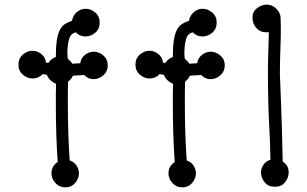

<svg xmlns="http://www.w3.org/2000/svg" viewBox="-20 -773 1331 832"><path d="M345 -448 296 -445Q291 -434 283 -426L275 -419Q274 -396 274 -374Q274 -352 274 -329Q274 -260 276 -197.5Q278 -135 282 -78Q302 -71 312 -55Q322 -39 322 -22Q322 1 305.5 20Q289 39 263 39Q237 39 220 20Q203 1 203 -22Q203 -53 230 -71Q226 -128 224 -190Q222 -252 222 -321Q222 -343 222 -365Q222 -387 223 -410Q210 -415 199 -425Q188 -435 183 -449L164 -452L163 -450Q146 -433 121 -433Q98 -433 79 -449.5Q60 -466 60 -493Q60 -520 79 -536.5Q98 -553 121 -553Q141 -553 159 -539Q177 -525 179 -502L189 -500L197 -510Q208 -521 222 -526Q222 -569 226 -596.5Q230 -624 238.5 -641.5Q247 -659 259.5 -667.5Q272 -676 289 -682L292 -683Q296 -706 313 -720.5Q330 -735 351 -735Q374 -735 393 -718.5Q412 -702 412 -675Q412 -648 393 -631.5Q374 -615 351 -615Q326 -615 309 -632V-633Q286 -628 279 -602.5Q272 -577 272 -542Q272 -536 272.5 -530Q273 -524 274 -518L283 -510Q285 -507 288 -504Q291 -501 293 -497L328 -499Q330 -521 348 -535Q366 -549 386 -549Q409 -549 428 -532.5Q447 -516 447 -490Q447 -464 428 -447Q409 -430 386 -430Q361 -430 345 -448ZM852 -448 803 -445Q798 -434 790 -426L782 -419Q781 -396 781 -374Q781 -352 781 -329Q781 -260 783 -197.5Q785 -135 789 -78Q809 -71 819 -55Q829 -39 829 -22Q829 1 812.5 20Q796 39 770 39Q744 39 727 20Q710 1 710 -22Q710 -53 737 -71Q733 -128 731 -190Q729 -252 729 -321Q729 -343 729 -365Q729 -387 730 -410Q717 -415 706 -425Q695 -435 690 -449L671 -452L670 -450Q653 -433 628 -433Q605 -433 586 -449.5Q567 -466 567 -493Q567 -520 586 -536.5Q605 -553 628 -553Q648 -553 666 -539Q684 -525 686 -502L696 -500L704 -510Q715 -521 729 -526Q729 -569 733 -596.5Q737 -624 745.5 -641.5Q754 -659 766.5 -667.5Q779 -676 796 -682L799 -683Q803 -706 820 -720.5Q837 -735 858 -735Q881 -735 900 -718.5Q919 -702 919 -675Q919 -648 900 -631.5Q881 -615 858 -615Q833 -615 816 -632V-633Q793 -628 786 -602.5Q779 -577 779 -542Q779 -536 779.5 -530Q780 -524 781 -518L790 -510Q792 -507 795 -504Q798 -501 800 -497L835 -499Q837 -521 855 -535Q873 -549 893 -549Q916 -549 935 -532.5Q954 -516 954 -490Q954 -464 935 -447Q916 -430 893 -430Q868 -430 852 -448ZM1196 -694Q1196 -684 1196.5 -673Q1197 -662 1197 -648Q1197 -631 1196.5 -607.5Q1196 -584 1195 -559.5Q1194 -535 1193.5 -511Q1193 -487 1193 -469Q1193 -456 1193 -444.5Q1193 -433 1194 -423Q1199 -305 1201.5 -219.5Q1204 -134 1205 -74L1214 -66Q1231 -52 1231 -26Q1231 -3 1215.5 16.5Q1200 36 1175 36H1167Q1142 36 1126.5 16.5Q1111 -3 1111 -26Q1111 -44 1122 -59.5Q1133 -75 1152 -81Q1151 -147 1146 -241.5Q1141 -336 1141 -469Q1141 -488 1141.5 -510Q1142 -532 1143 -558L1145 -634Q1144 -633 1134 -633Q1107 -633 1090.5 -652Q1074 -671 1074 -697Q1074 -722 1093.5 -737.5Q1113 -753 1136 -753Q1159 -753 1177.5 -735Q1196 -717 1196 -694Z"/></svg>

Font: Nelagoney
Style: Regular
Weight: 400
Designer: Kanati
Foundry: Kanati and Michael Everson
Version: Version 2.000